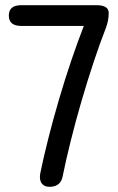

<svg xmlns="http://www.w3.org/2000/svg" viewBox="-20 -720 454 740"><path d="M171 0Q150 0 140.5 -13.5Q131 -27 135 -51Q147 -110 165.5 -183.5Q184 -257 207 -335.5Q230 -414 255 -487.5Q280 -561 303 -620H62Q14 -620 14 -660Q14 -700 62 -700H352Q399 -700 399 -670Q399 -641 388 -612Q366 -556 341.5 -482.5Q317 -409 294 -330Q271 -251 252.5 -176.5Q234 -102 222 -43Q215 0 171 0Z"/></svg>

Font: Zen Maru Gothic Medium
Style: Regular
Weight: 500
Designer: Yoshimichi Ohira
Foundry: Positype
Version: Version 1.001